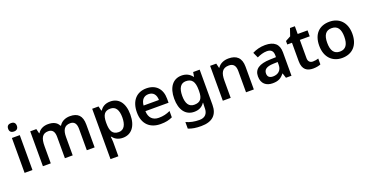

<svg xmlns="http://www.w3.org/2000/svg" viewBox="-35 -1654 5382 2798"><g transform="rotate(-20 2656.0 -255.0)"><path d="M143 -750C105 -750 75 -733 75 -684C75 -637 105 -619 143 -619C179 -619 210 -637 210 -684C210 -733 179 -750 143 -750ZM203 -541H81V0H203Z M982 -551C916 -551 851 -525 816 -467H807C779 -525 723 -551 642 -551C578 -551 516 -526 483 -470H477L460 -541H365V0H487V-266C487 -387 517 -453 611 -453C676 -453 706 -411 706 -331V0H827V-284C827 -393 862 -453 952 -453C1016 -453 1046 -411 1046 -331V0H1167V-353C1167 -492 1105 -551 982 -551Z M1608 -551C1525 -551 1478 -514 1448 -470H1442L1425 -541H1326V240H1448V20C1448 -6 1444 -39 1441 -64H1448C1478 -25 1525 10 1605 10C1733 10 1820 -87 1820 -272C1820 -457 1735 -551 1608 -551ZM1574 -453C1658 -453 1696 -387 1696 -273C1696 -160 1658 -89 1576 -89C1478 -89 1448 -155 1448 -272V-289C1450 -399 1483 -453 1574 -453Z M2168 -551C2019 -551 1920 -451 1920 -267C1920 -82 2031 10 2190 10C2269 10 2320 -2 2374 -27V-125C2316 -98 2264 -85 2195 -85C2101 -85 2046 -142 2043 -243H2402V-306C2402 -459 2313 -551 2168 -551ZM2168 -461C2247 -461 2283 -406 2284 -329H2046C2053 -415 2098 -461 2168 -461Z M2713 -551C2579 -551 2499 -445 2499 -270C2499 -94 2578 10 2711 10C2780 10 2834 -15 2871 -71H2875C2874 -55 2872 -24 2872 -4V11C2872 99 2826 147 2742 147C2666 147 2595 133 2536 105V207C2593 231 2657 240 2735 240C2907 240 2993 159 2993 5V-541H2892L2880 -471H2876C2837 -525 2781 -551 2713 -551ZM2744 -452C2837 -452 2878 -399 2878 -269V-250C2878 -132 2837 -87 2746 -87C2664 -87 2623 -149 2623 -268C2623 -388 2665 -452 2744 -452Z M3442 -551C3374 -551 3308 -526 3273 -470H3267L3250 -541H3155V0H3277V-266C3277 -387 3309 -453 3412 -453C3483 -453 3515 -411 3515 -330V0H3636V-353C3636 -492 3564 -551 3442 -551Z M4009 -552C3935 -552 3864 -532 3811 -504L3850 -419C3898 -441 3949 -459 4003 -459C4064 -459 4100 -431 4100 -360V-332L4007 -329C3838 -324 3757 -269 3757 -157C3757 -43 3829 10 3926 10C4016 10 4059 -16 4106 -75H4110L4134 0H4220V-364C4220 -492 4147 -552 4009 -552ZM4032 -255 4099 -257V-211C4099 -125 4041 -82 3966 -82C3916 -82 3882 -103 3882 -156C3882 -215 3919 -251 4032 -255Z M4586 -88C4543 -88 4513 -113 4513 -165V-449H4666V-541H4513V-661H4437L4398 -546L4318 -503V-449H4391V-164C4391 -28 4464 10 4556 10C4601 10 4645 1 4672 -11V-102C4647 -94 4616 -88 4586 -88Z M5263 -272C5263 -451 5156 -551 5007 -551C4847 -551 4749 -451 4749 -272C4749 -92 4856 10 5004 10C5163 10 5263 -92 5263 -272ZM4873 -272C4873 -388 4912 -452 5005 -452C5098 -452 5138 -388 5138 -272C5138 -155 5098 -89 5006 -89C4913 -89 4873 -155 4873 -272Z"/></g></svg>

Font: Noto Sans Kayah Li SemiBold
Style: Regular
Weight: 600
Designer: Monotype Design Team, Sérgio Martins
Foundry: Monotype Imaging Inc.
Version: Version 2.002